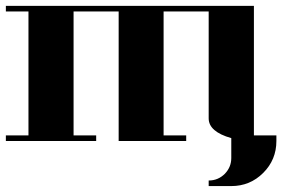

<svg xmlns="http://www.w3.org/2000/svg" viewBox="-20 -481 963 655"><path d="M0 0V-19H77.1V-441.9H0V-460.9H846.2V-19H922.9V0Q922.9 64 877.9 108.9Q833 153.8 769 153.8H691.9V134.8Q724.1 134.8 747.1 111.8Q769 88.9 769 58.1V-9.8Q691.9 -31.7 691.9 -77.1V-441.9H538.1V-19H615.2V0H384.8V-441.9H231V-19H308.1V0Z"/></svg>

Font: Hjet
Style: Regular
Weight: 400
Designer: T. Christopher White
Version: Version 1.2